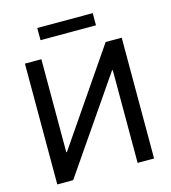

<svg xmlns="http://www.w3.org/2000/svg" viewBox="-130 -1013 993 1117"><g transform="rotate(-15 367.0 -454.5)"><path d="M75.7 -727.5H174.8V-167.5H178.7L562 -727.5H658.7V0H559.6V-558.6H555.2L171.4 0H75.7ZM532.7 -909.2V-835.9H198.7V-909.2Z"/></g></svg>

Font: Inter Cardless Tabular
Style: Regular
Weight: 400
Designer: Rasmus Andersson
Foundry: rsms
Version: Version 4.000;git-4fc901f